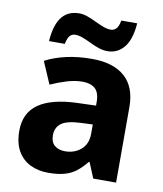

<svg xmlns="http://www.w3.org/2000/svg" viewBox="-85 -830 774 909"><g transform="rotate(10 301.5 -375.0)"><path d="M320.3 -557.1Q423.1 -557.1 478.2 -508.1Q533.2 -459 533.2 -363.7V0H423.4L392.9 -74H388.9Q365.9 -45 341.4 -26.2Q316.9 -7.3 285.1 1.3Q253.3 10 207.6 10Q159.6 10 121.4 -8.7Q83.3 -27.4 61.3 -65.6Q39.3 -103.8 39.3 -162.5Q39.3 -248.5 101.3 -291.7Q163.2 -334.9 284.8 -339.5L376.5 -342.5V-358.4Q376.5 -405.2 354.9 -424.1Q333.3 -443 295.1 -443Q259.2 -443 219.8 -431.2Q180.5 -419.3 142.1 -402L96.2 -508.4Q140 -531.5 196.4 -544.3Q252.8 -557.1 320.3 -557.1ZM321.4 -249.6Q253.8 -246.9 226.7 -226.7Q199.7 -206.4 199.7 -169.6Q199.7 -136 218.7 -120.1Q237.8 -104.1 268.7 -104.1Q314.5 -104.1 345.6 -131.2Q376.8 -158.2 376.8 -207.3V-251.9ZM104.1 -604.7Q107.1 -645.4 116.2 -674.7Q125.4 -703.9 140.4 -722.4Q155.4 -740.9 176.1 -749.9Q196.8 -758.9 222.8 -758.9Q242.8 -758.9 263.3 -751.4Q283.8 -744 304.8 -733.8Q325.8 -723.7 345.4 -716.2Q364.9 -708.7 382.9 -708.7Q396.5 -708.7 407.6 -719.1Q418.8 -729.6 424.4 -759.9H500.7Q494.7 -680.4 463.3 -643Q432 -605.7 384.3 -605.7Q362.6 -605.7 341.3 -613.1Q319.9 -620.6 299.1 -630.8Q278.2 -640.9 258.7 -648.4Q239.2 -655.9 221.5 -655.9Q207.6 -655.9 197 -645.8Q186.3 -635.7 180 -604.7Z"/></g></svg>

Font: Noto Sans Oriya
Style: Regular
Weight: 400
Designer: Amélie Bonet and Sol Matas
Foundry: Google LLC
Version: Version 2.006